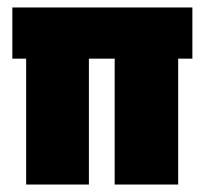

<svg xmlns="http://www.w3.org/2000/svg" viewBox="-20 -494 548 514"><path d="M457 0H287V-337H218V0H50V-337H13V-474H495V-337H457Z"/></svg>

Font: Passion One
Style: Regular
Weight: 400
Designer: Alejandro Lo Celso
Foundry: Fontstage
Version: Version 1.001